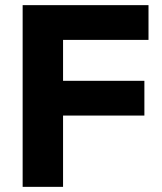

<svg xmlns="http://www.w3.org/2000/svg" viewBox="-20 -726 630 746"><path d="M68 0V-706H225V0ZM188 -277V-412H541V-277ZM188 -571V-706H557V-571Z"/></svg>

Font: Outfit-Bold
Style: Bold
Weight: 700
Designer: Rodrigo Fuenzalida
Foundry: fragTYPE
Version: Version 1.000